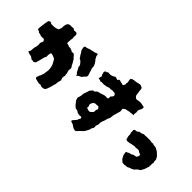

<svg xmlns="http://www.w3.org/2000/svg" viewBox="-36 -1280 1950 1950"><g transform="rotate(45 939.5 -304.5)"><path d="M575 -167Q575 -161 574 -159Q570 -147 567 -134.5Q564 -122 564 -108Q564 -101 560.5 -92.5Q557 -84 555 -75Q555 -70 554 -69Q551 -50 543 -32Q538 -20 535 -10Q534 -7 532.5 -3.5Q531 0 529 2Q528 5 525.5 7.5Q523 10 522 13Q518 15 518 15Q503 21 488.5 21.5Q474 22 461 13Q448 14 437 16Q433 16 427 14Q416 11 404.5 8Q393 5 382 2Q378 -2 377 -5Q375 -11 375 -17Q384 -28 383 -40Q388 -47 392 -54.5Q396 -62 397 -70Q398 -75 399.5 -75.5Q401 -76 402 -81V-84Q404 -86 404 -87.5Q404 -89 405 -90Q407 -91 405 -93Q406 -98 406 -102Q406 -106 407 -110Q412 -133 412.5 -151Q413 -169 408 -191Q405 -207 399 -220.5Q393 -234 385 -247Q381 -253 378 -258.5Q375 -264 371 -270Q364 -273 358 -276Q352 -279 345 -282Q338 -284 330 -287Q322 -290 315 -291Q311 -290 309 -287Q307 -284 306 -282Q303 -274 302 -266.5Q301 -259 301 -251Q301 -247 301 -242Q301 -237 302 -232Q301 -230 298.5 -226Q296 -222 294 -218Q293 -214 291 -209Q289 -204 288 -199Q284 -178 277.5 -157.5Q271 -137 266 -116Q262 -111 256.5 -107.5Q251 -104 245 -101Q238 -100 231.5 -103.5Q225 -107 218 -102Q210 -107 202 -112.5Q194 -118 186 -123Q173 -125 160 -128Q147 -131 135 -138Q135 -138 134 -139Q133 -140 133 -141Q136 -146 138.5 -151.5Q141 -157 145 -163Q145 -167 145.5 -172Q146 -177 146 -182Q147 -193 148 -204Q149 -215 154 -225Q154 -236 157 -247Q160 -258 158 -269Q157 -273 156.5 -276Q156 -279 156 -283Q160 -291 162.5 -299.5Q165 -308 168 -316Q169 -322 165.5 -327Q162 -332 159 -336Q156 -338 153.5 -340Q151 -342 147 -340Q140 -339 133 -339Q126 -339 118 -339Q115 -339 111.5 -339.5Q108 -340 106 -342Q99 -347 90.5 -347Q82 -347 71 -352L63 -360Q59 -364 53.5 -362Q48 -360 44 -366Q40 -380 42.5 -395Q45 -410 46 -425Q45 -430 46 -435Q47 -440 51 -444Q48 -450 49.5 -455.5Q51 -461 52 -467Q54 -474 55 -480.5Q56 -487 57 -494Q57 -496 58 -497.5Q59 -499 60 -500Q62 -504 66 -506Q70 -508 74 -509Q81 -513 89 -508Q93 -505 100 -500Q106 -500 112.5 -500.5Q119 -501 125 -500Q130 -500 136 -500.5Q142 -501 147 -501Q156 -503 163.5 -504.5Q171 -506 178 -509Q182 -511 185 -511.5Q188 -512 191 -514Q201 -536 203 -543Q205 -550 205 -569Q205 -576 206.5 -583Q208 -590 209 -596Q217 -626 246 -628H250Q255 -628 260.5 -627.5Q266 -627 271 -628Q277 -628 282 -628.5Q287 -629 291 -630Q297 -629 299.5 -625Q302 -621 306 -619Q308 -619 309.5 -618.5Q311 -618 312 -618Q318 -618 323.5 -619Q329 -620 335 -620Q342 -620 346 -616Q355 -613 355 -603Q357 -599 357 -595Q357 -591 357 -587Q356 -578 355.5 -569.5Q355 -561 357 -552Q359 -546 357 -542Q353 -530 353.5 -516.5Q354 -503 352 -491V-481Q354 -473 361 -473Q361 -473 363 -473H371Q380 -468 389 -465Q398 -463 405 -464.5Q412 -466 422 -460Q429 -456 433 -456.5Q437 -457 438 -453Q439 -452 441.5 -451Q444 -450 445 -450Q446 -450 446.5 -448.5Q447 -447 448 -448Q450 -448 450.5 -446Q451 -444 451 -445Q452 -446 453 -445Q454 -444 454 -445Q457 -450 457 -450.5Q457 -451 462 -450Q466 -450 469 -449Q472 -448 476 -448Q488 -438 496 -427Q499 -423 502 -419Q505 -415 509 -413Q514 -410 516 -406Q519 -396 525.5 -388Q532 -380 536 -370Q541 -359 547.5 -348Q554 -337 561 -327Q560 -322 560 -317Q560 -312 559 -307Q559 -303 558.5 -298.5Q558 -294 558 -288Q560 -281 563 -273Q566 -265 568 -256Q568 -253 567.5 -249Q567 -245 567 -240Q568 -236 572 -230Q571 -226 569.5 -221Q568 -216 568 -212Q567 -207 566.5 -201.5Q566 -196 566 -191Q568 -184 571 -178Q574 -172 575 -167ZM736 -391Q736 -382 731 -376Q722 -366 713 -356Q704 -346 695 -335Q686 -331 679.5 -328.5Q673 -326 667 -323Q663 -319 660 -315.5Q657 -312 654 -308Q647 -309 648 -313.5Q649 -318 647 -322Q632 -333 624 -351Q620 -361 615.5 -370Q611 -379 604 -386Q605 -391 605 -394Q605 -397 605 -400Q604 -405 600.5 -410Q597 -415 596 -420Q587 -431 578 -441Q569 -451 555 -454Q552 -459 548.5 -464Q545 -469 542 -474Q539 -478 536 -481.5Q533 -485 531 -489Q526 -500 520.5 -509Q515 -518 507 -526Q506 -534 503.5 -540.5Q501 -547 500 -554Q497 -570 507 -583Q511 -583 514.5 -582.5Q518 -582 522 -583Q533 -585 541 -589Q557 -596 574 -599.5Q591 -603 608 -607Q616 -609 622.5 -610.5Q629 -612 636 -616Q639 -619 645 -619Q650 -619 653 -616V-613Q652 -606 654.5 -600.5Q657 -595 658 -587Q660 -583 660 -584Q663 -582 664.5 -578Q666 -574 667 -570Q669 -564 672 -562Q680 -557 684 -549Q688 -541 695 -535Q698 -527 701.5 -519.5Q705 -512 708 -505Q710 -495 710 -487Q710 -479 711 -470Q715 -462 718.5 -453Q722 -444 723 -435Q725 -428 727.5 -421Q730 -414 733 -407Q734 -403 734.5 -399.5Q735 -396 736 -391Z M1364 -557Q1364 -554 1363.5 -552Q1363 -550 1362 -547Q1362 -543 1360.5 -539Q1359 -535 1358 -531Q1355 -528 1353.5 -525.5Q1352 -523 1350 -521Q1350 -515 1348 -510.5Q1346 -506 1343 -501Q1344 -496 1345 -491Q1346 -486 1347 -481Q1346 -472 1345 -464Q1344 -456 1343 -448Q1345 -446 1346.5 -444Q1348 -442 1349 -440Q1349 -438 1347 -438Q1340 -437 1333.5 -435.5Q1327 -434 1320 -434Q1285 -432 1257 -424Q1255 -423 1252 -423Q1249 -423 1247 -422Q1232 -414 1225 -407.5Q1218 -401 1224 -379Q1224 -376 1225 -371Q1223 -364 1221 -354Q1219 -344 1215 -336Q1212 -327 1211 -319.5Q1210 -312 1206 -304Q1203 -296 1202 -289Q1201 -282 1201 -274Q1200 -266 1198.5 -259Q1197 -252 1196 -244Q1195 -243 1194.5 -242Q1194 -241 1194 -241Q1187 -232 1185 -220.5Q1183 -209 1178 -198Q1177 -194 1176 -189.5Q1175 -185 1173 -181Q1168 -172 1166 -162.5Q1164 -153 1161 -144Q1160 -138 1160.5 -131.5Q1161 -125 1161 -116Q1148 -93 1153 -60Q1149 -56 1146.5 -51Q1144 -46 1139 -40Q1138 -23 1129 -7.5Q1120 8 1112 24Q1107 33 1097 41Q1086 51 1075 62Q1064 73 1053 85Q1052 86 1051 87Q1050 88 1048 90Q1044 93 1039 94.5Q1034 96 1028 94Q1018 92 1009.5 88.5Q1001 85 993 79Q987 73 979 69Q971 65 963 61Q961 60 957.5 60Q954 60 951 59Q938 55 941 43Q943 41 944 38.5Q945 36 946 35Q953 27 961 18.5Q969 10 976 1Q977 -2 978 -6.5Q979 -11 981 -15Q983 -19 985 -21.5Q987 -24 989 -28Q993 -36 989.5 -42Q986 -48 978 -49H972Q970 -48 968 -47Q966 -46 964 -46Q956 -48 947.5 -49Q939 -50 931 -51Q915 -63 909 -65.5Q903 -68 883 -70Q866 -81 853 -97.5Q840 -114 826 -132Q825 -137 823 -143.5Q821 -150 818 -156Q818 -159 819 -161.5Q820 -164 820 -166Q821 -168 821.5 -170Q822 -172 823 -175Q831 -197 831 -218Q831 -222 831.5 -225Q832 -228 832 -232Q841 -251 846 -271Q848 -281 852 -290.5Q856 -300 863 -307Q867 -311 869.5 -314Q872 -317 875 -321Q880 -323 885.5 -325Q891 -327 895 -324Q909 -340 914 -344Q919 -348 937 -352Q945 -354 954 -356.5Q963 -359 970 -362Q983 -367 996.5 -370Q1010 -373 1023 -371Q1027 -370 1030 -370.5Q1033 -371 1037 -371Q1046 -375 1046 -382V-402Q1048 -410 1054 -413Q1064 -421 1068 -435Q1067 -442 1063.5 -447.5Q1060 -453 1055 -457Q1049 -461 1044 -461Q1032 -459 1024 -462Q1015 -463 1008 -461Q1001 -458 992.5 -458.5Q984 -459 976 -459Q969 -456 960 -453.5Q951 -451 943 -448Q935 -447 927 -446Q919 -445 910 -443Q899 -444 887 -444.5Q875 -445 864 -440Q861 -442 858.5 -444Q856 -446 854 -447Q850 -449 847 -448.5Q844 -448 840 -448Q829 -448 831 -458Q832 -460 833 -463.5Q834 -467 834 -469Q837 -476 838 -481V-485Q838 -490 834 -494.5Q830 -499 828 -504Q831 -511 827.5 -516.5Q824 -522 822 -528Q821 -534 823.5 -538.5Q826 -543 829 -547Q832 -552 836.5 -551.5Q841 -551 845 -552Q847 -554 850 -557Q853 -560 856 -561Q859 -562 862 -562Q865 -562 867.5 -561.5Q870 -561 871 -561Q886 -558 897 -562Q905 -564 914 -567Q923 -570 930 -575Q932 -577 936 -579Q940 -581 941 -582Q952 -583 960.5 -578Q969 -573 977 -573Q981 -575 982 -578Q983 -581 984 -583Q987 -589 994 -589Q997 -589 999 -588.5Q1001 -588 1004 -588Q1007 -586 1011 -585Q1015 -584 1018 -583Q1026 -582 1033 -580.5Q1040 -579 1046 -576Q1048 -575 1056 -577Q1059 -583 1062.5 -589Q1066 -595 1068 -601Q1067 -605 1066.5 -608Q1066 -611 1065 -614Q1066 -617 1067 -620Q1068 -623 1069 -627Q1069 -629 1069 -633Q1069 -637 1067 -641Q1066 -649 1064 -658Q1062 -667 1065 -677Q1071 -682 1078 -685.5Q1085 -689 1094 -690Q1129 -693 1163 -702Q1166 -702 1168 -703Q1170 -704 1173 -704H1177Q1181 -703 1185.5 -701.5Q1190 -700 1194 -698Q1197 -697 1199.5 -696Q1202 -695 1205 -693Q1210 -689 1211 -685Q1212 -681 1213 -676Q1214 -671 1214.5 -666Q1215 -661 1215 -656Q1216 -640 1219.5 -624Q1223 -608 1225 -592Q1234 -585 1243 -575Q1254 -570 1263 -571.5Q1272 -573 1281 -576Q1288 -577 1294 -577Q1300 -577 1307 -577Q1311 -577 1315 -577Q1319 -577 1322 -576Q1331 -573 1340 -572Q1349 -571 1357 -569Q1364 -566 1364 -557ZM1048 -223Q1048 -225 1047 -225Q1044 -231 1040 -236.5Q1036 -242 1032 -248Q1027 -247 1022 -247Q1017 -247 1013 -246Q1007 -245 1001.5 -245.5Q996 -246 990 -245Q985 -245 980.5 -242.5Q976 -240 972 -237Q964 -229 959 -219Q954 -209 953 -195Q955 -188 958.5 -182Q962 -176 962 -169Q961 -168 961 -167.5Q961 -167 960 -166Q957 -160 962 -155Q983 -144 1004 -145Q1014 -150 1021.5 -157Q1029 -164 1035 -171Q1040 -181 1040 -189Q1039 -193 1039 -197.5Q1039 -202 1039 -205Q1041 -211 1044.5 -214.5Q1048 -218 1048 -223Z M1646 -16Q1643 -16 1640 -15Q1637 -14 1635 -13Q1631 -14 1627.5 -14.5Q1624 -15 1620 -15Q1618 -16 1614.5 -16Q1611 -16 1607 -16Q1602 -22 1591 -31Q1580 -40 1576 -47Q1575 -50 1574 -53Q1573 -56 1571 -59Q1568 -62 1564 -70Q1560 -78 1559 -83Q1558 -90 1557.5 -97.5Q1557 -105 1555 -109Q1554 -113 1556.5 -116Q1559 -119 1559 -123Q1564 -123 1567.5 -123.5Q1571 -124 1575 -126Q1578 -129 1581 -131Q1584 -133 1587 -135Q1591 -136 1594.5 -136Q1598 -136 1602 -137Q1608 -139 1613 -140.5Q1618 -142 1621 -146Q1631 -152 1636 -152.5Q1641 -153 1651 -154Q1657 -158 1661.5 -158Q1666 -158 1670 -164Q1672 -169 1674 -173.5Q1676 -178 1679 -182Q1679 -188 1677.5 -191Q1676 -194 1676 -199Q1673 -207 1670 -204Q1667 -201 1664 -206Q1660 -209 1657 -209Q1654 -209 1651 -210Q1642 -222 1628 -222H1618Q1608 -223 1608 -222Q1608 -221 1598 -216Q1597 -217 1594 -218.5Q1591 -220 1589 -221Q1585 -221 1581.5 -220.5Q1578 -220 1573 -220Q1569 -219 1565.5 -218.5Q1562 -218 1558 -217Q1549 -214 1540 -214Q1536 -214 1530 -212Q1524 -210 1521 -208Q1514 -206 1509 -207Q1504 -208 1497 -205Q1491 -205 1485.5 -205.5Q1480 -206 1475 -207Q1468 -211 1466 -221Q1465 -223 1465 -228Q1464 -230 1463 -234.5Q1462 -239 1460 -246Q1459 -251 1459 -262Q1459 -273 1459 -269Q1459 -269 1459 -271.5Q1459 -274 1458 -279Q1457 -284 1455 -287.5Q1453 -291 1452 -294Q1452 -299 1452.5 -304Q1453 -309 1453 -313Q1453 -319 1451 -325Q1453 -334 1458 -337Q1465 -342 1472 -341.5Q1479 -341 1487 -344Q1494 -347 1501 -354Q1508 -361 1515 -362Q1518 -362 1520 -361.5Q1522 -361 1525 -360Q1527 -361 1527.5 -360.5Q1528 -360 1529 -361Q1538 -364 1545.5 -368.5Q1553 -373 1561 -374Q1566 -375 1573 -373.5Q1580 -372 1584 -374Q1588 -375 1594 -375H1623Q1631 -375 1637.5 -375Q1644 -375 1650 -374Q1658 -374 1665 -371Q1672 -370 1679.5 -370.5Q1687 -371 1694 -373Q1698 -370 1702 -367.5Q1706 -365 1712 -366H1717Q1727 -366 1736 -363.5Q1745 -361 1752 -354Q1756 -351 1760.5 -350.5Q1765 -350 1768 -347Q1772 -344 1776 -341Q1780 -338 1783 -335Q1785 -333 1787 -331.5Q1789 -330 1790 -328Q1794 -323 1798.5 -319Q1803 -315 1807 -313Q1812 -305 1817.5 -295.5Q1823 -286 1827 -278V-253Q1829 -251 1829.5 -245.5Q1830 -240 1833 -238Q1834 -233 1832.5 -232Q1831 -231 1829 -228Q1828 -223 1827.5 -219.5Q1827 -216 1828 -213Q1829 -209 1829.5 -205Q1830 -201 1829 -198Q1828 -196 1828 -194Q1828 -192 1826 -190Q1827 -189 1826.5 -187.5Q1826 -186 1827 -185Q1831 -178 1827 -174Q1825 -170 1825 -167.5Q1825 -165 1821 -160Q1820 -157 1819.5 -153Q1819 -149 1817 -145Q1814 -138 1813 -133.5Q1812 -129 1809 -122Q1808 -119 1805.5 -117Q1803 -115 1801 -112Q1798 -105 1796 -99Q1794 -95 1791 -93Q1787 -88 1780 -84.5Q1773 -81 1768 -78Q1764 -75 1760.5 -71Q1757 -67 1753 -64Q1749 -61 1746.5 -57Q1744 -53 1741 -48Q1740 -47 1737 -47.5Q1734 -48 1732 -46Q1728 -41 1716 -36.5Q1704 -32 1697 -30Q1694 -29 1690.5 -27.5Q1687 -26 1684 -24Q1674 -17 1661 -17Q1657 -17 1653.5 -17Q1650 -17 1646 -16Z"/></g></svg>

Font: Daruma Drop One
Style: Regular
Weight: 400
Designer: Maniackers Design
Version: Version 1.000